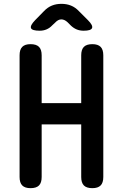

<svg xmlns="http://www.w3.org/2000/svg" viewBox="-20 -970 640 1000"><path d="M403 -322H197V-48Q197 -18 183 -4Q169 10 139 10Q110 10 96 -4Q82 -18 82 -48V-682Q82 -712 96 -726Q110 -740 139 -740Q169 -740 183 -726Q197 -712 197 -682V-433H403V-682Q403 -712 417 -726Q431 -740 461 -740Q490 -740 504 -726Q518 -712 518 -682V-48Q518 -18 504 -4Q490 10 461 10Q431 10 417 -4Q403 -18 403 -48ZM187 -810Q147 -810 141.5 -823.5Q136 -837 163 -865L209 -912Q228 -932 250.5 -941Q273 -950 300 -950Q327 -950 349.5 -941Q372 -932 391 -912L438 -865Q465 -838 459.5 -824Q454 -810 416 -810Q396 -810 380 -816.5Q364 -823 350 -836L332 -854Q316 -869 299.5 -869Q283 -869 268 -853L252 -838Q239 -824 222.5 -817Q206 -810 187 -810Z"/></svg>

Font: Maple Mono NL SemiBold
Style: Regular
Weight: 600
Monospace: yes
Designer: subframe7536
Version: Version 7.000